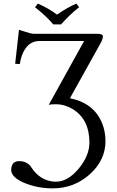

<svg xmlns="http://www.w3.org/2000/svg" viewBox="-20 -832 648 1063"><path d="M274.9 -696.8Q237.8 -741.7 173.8 -792L189.9 -812Q250.5 -785.2 295.9 -751Q353 -791 402.8 -812L418 -792Q368.2 -753.4 317.9 -696.8ZM167 -645H522Q549.3 -644 549.8 -630.9Q549.3 -614.3 535.2 -589.8L367.2 -288.1Q499 -261.7 544.9 -150.9Q564 -104.5 564 -50.8Q564 53.2 479 131.3Q391.1 210.9 272 210.9Q185.1 210.9 108.9 178.2Q43 148.4 42 109.9Q42 65.4 78.1 60.5Q82.5 60.1 85.9 60.1Q127.9 60.1 150.9 90.3Q152.8 93.3 153.8 95.2Q201.7 168 280.3 173.8Q286.1 174.3 291 173.8Q354.5 173.8 414.6 103Q474.6 31.2 475.1 -42Q475.1 -173.3 379.9 -229.5Q336.4 -254.9 291 -254.9Q263.7 -254.9 250 -252L445.8 -605H196.8Q130.4 -604 101.1 -524.4Q92.3 -500 89.8 -477.1L64 -479L85 -667Q93.8 -665 114.7 -657.7Q151.9 -645 167 -645Z"/></svg>

Font: Linux Biolinum O
Style: Regular
Weight: 400
Designer: Philipp H. Poll
Foundry: Philipp H. Poll
Version: Version 1.0.4